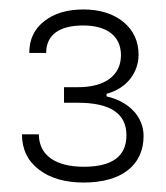

<svg xmlns="http://www.w3.org/2000/svg" viewBox="-20 -862 354 410"><path d="M158.2 -841.8C123.5 -841.8 95.7 -833.5 74.7 -816.9C53.2 -800.3 42.5 -777.8 42.5 -749H78.6C78.6 -788.1 107.4 -807.6 157.7 -807.6C208 -807.6 238.3 -785.2 238.3 -744.1C238.3 -701.2 204.6 -675.8 146.5 -675.8H116.7V-642.6H146.5C215.3 -642.6 250 -619.6 250 -573.2C250 -528.3 219.7 -505.9 158.7 -505.9C99.6 -505.9 63 -529.8 63 -575.2H26.9C26.9 -543.5 39.1 -518.1 63 -500C86.9 -481.4 119.1 -472.2 158.7 -472.2C239.3 -472.2 286.6 -508.8 286.6 -571.8C286.6 -610.4 258.3 -644.5 207.5 -656.2V-661.6C252.4 -673.8 275.9 -708.5 275.9 -745.1C275.9 -773.9 265.1 -797.4 243.2 -815.4C221.2 -833 192.9 -841.8 158.2 -841.8Z"/></svg>

Font: Estedad ExtraLight
Style: Regular
Weight: 200
Designer: Amin Abedi
Version: Version 7.3